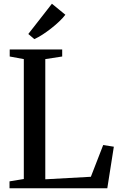

<svg xmlns="http://www.w3.org/2000/svg" viewBox="-20 -1008 642 1028"><path d="M31 0V-37L107.5 -49.5V-691.5L32 -705.5V-743H313V-705.5L222.5 -691.5V-48L466.5 -61.5L532.5 -231.5L589.5 -222.5L554.5 0ZM163.5 -799 131.5 -826 258 -988 330 -929Q317 -912 297 -893Q277 -874 254 -856Q231 -838 208 -823Q185 -808 164.5 -799Z"/></svg>

Font: Merriweather 72pt Medium
Style: Regular
Weight: 500
Version: Version 2.100